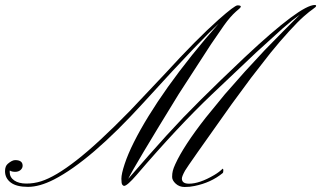

<svg xmlns="http://www.w3.org/2000/svg" viewBox="-170 -746 1283 767"><path d="M556.6 -32.7Q556.6 -12.2 585 -12.2Q627.4 -12.2 686 -46.9Q705.1 -58.1 719.7 -72.3Q722.2 -70.8 722.2 -65.9Q722.2 -57.1 719.7 -54.7Q672.9 -16.1 606.4 -2.9Q588.9 1 567.6 1Q546.4 1 532 -12.2Q517.6 -25.4 517.6 -39.1Q517.6 -52.7 520.3 -63.5Q522.9 -74.2 530.3 -90.3Q563.5 -163.1 651.4 -275.4L728 -369.1L808.6 -460.4L887.7 -545.9L962.4 -622.1L1027.3 -687Q1012.7 -676.8 996.1 -663.6L959.5 -632.8L852.5 -535.6L677.2 -369.6Q540.5 -239.7 375.5 -46.9Q337.9 -3.4 325.7 -3.4Q322.3 -3.4 318.6 -8.1Q314.9 -12.7 314.9 -32Q314.9 -51.3 327.9 -90.6Q340.8 -129.9 365 -178.2Q389.2 -226.6 423.6 -282.5Q458 -338.4 501 -398.9Q591.3 -525.4 703.6 -651.9L665 -614.7L603.5 -551.8L516.6 -459.5L402.8 -335.4Q191.9 -104 45.4 -28.8Q-12.2 0.5 -58.1 0.5Q-104 0.5 -127 -16.8Q-149.9 -34.2 -149.9 -62Q-149.9 -82.5 -138.7 -91.8Q-121.6 -106.4 -109.4 -106.4Q-79.6 -106.4 -79.6 -84Q-79.6 -74.2 -87.9 -66.9Q-96.2 -59.6 -109.6 -59.6Q-123 -59.6 -130.9 -64.9L-131.3 -59.1Q-131.3 -37.6 -113 -25.1Q-94.7 -12.7 -64.7 -12.7Q-34.7 -12.7 -6.1 -21.7Q22.5 -30.8 57.6 -51.5Q92.8 -72.3 136 -106Q179.2 -139.6 231.9 -188.5Q284.7 -237.3 348.6 -302.7L489.7 -452.1Q615.2 -589.4 703.6 -668Q767.6 -724.6 778.8 -724.6Q792 -724.6 792 -719.7Q792 -716.8 786.1 -711.4L772.5 -699.7Q749.5 -679.2 725.1 -645L672.4 -568.4L543.9 -370.1Q365.2 -79.6 342.3 -31.7L423.8 -125L494.6 -204.1L562 -276.4L632.3 -347.7L711.9 -425.8L808.1 -517.6Q1030.3 -726.1 1087.9 -726.1Q1092.8 -726.1 1092.8 -722.2Q1092.8 -718.3 1080.1 -709.7Q1067.4 -701.2 1043.9 -680.7Q1020.5 -660.2 984.4 -620.6Q948.2 -581.1 910.2 -534.2L833 -435.1L754.9 -329.1Q579.1 -82 569.3 -64.5Q556.6 -41.5 556.6 -32.7Z"/></svg>

Font: Pinyon Script
Style: Regular
Weight: 400
Designer: Nicole Fally
Foundry: Nicole Fally
Version: Version 1.005